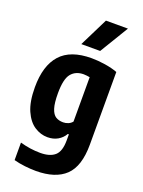

<svg xmlns="http://www.w3.org/2000/svg" viewBox="-187 -892 899 1206"><g transform="rotate(20 262.0 -289.0)"><path d="M212 230Q178.5 230 138.5 225.5Q98.5 221 64 211.5V94.5Q132.5 114 199.5 114Q264 114 296.5 85.2Q329 56.5 329 -16.5V-57H322Q305.5 -28 276.2 -11Q247 6 207.5 6Q162 6 120.8 -20.8Q79.5 -47.5 53.2 -106.8Q27 -166 27 -263Q27 -407 93.5 -481.2Q160 -555.5 300.5 -555.5Q343.5 -555.5 390.5 -548.2Q437.5 -541 475 -527V-41.5Q475 103.5 408.8 166.8Q342.5 230 212 230ZM268.5 -115.5Q285.5 -115.5 302 -122.2Q318.5 -129 329 -142.5V-439Q320.5 -440.5 309.2 -442Q298 -443.5 288 -443.5Q235 -443.5 205.5 -407.8Q176 -372 176 -276.5Q176 -211 187.2 -176Q198.5 -141 219 -128.2Q239.5 -115.5 268.5 -115.5ZM208.5 -616.5 303.5 -808H450.5L334.5 -616.5Z"/></g></svg>

Font: Encode Sans Condensed Condensed
Style: Bold
Weight: 700
Width: 3
Designer: Multiple Designers
Foundry: Impallari Type
Version: Version 3.000; ttfautohint (v1.8.3) -l 8 -r 50 -G 200 -x 14 